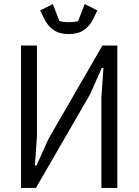

<svg xmlns="http://www.w3.org/2000/svg" viewBox="-20 -921 679 941"><path d="M83 0V-698H161V-252L151 -110H159L218 -241L482 -698H555V0H477V-446L487 -588H479L421 -458L156 0ZM317 -754Q272 -754 243 -773.5Q214 -793 195 -832L177 -870L239 -901L271 -818Q282 -815 294.5 -813.5Q307 -812 317 -812Q328 -812 340.5 -813.5Q353 -815 363 -818L395 -901L457 -870L439 -832Q420 -793 391 -773.5Q362 -754 317 -754Z"/></svg>

Font: IBM Plex Sans Condensed
Style: Regular
Weight: 400
Width: 3
Designer: Mike Abbink, Paul van der Laan, Pieter van Rosmalen
Foundry: Bold Monday
Version: Version 3.201